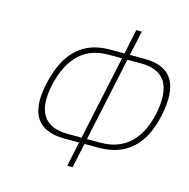

<svg xmlns="http://www.w3.org/2000/svg" viewBox="-100 -767 850 864"><g transform="rotate(15 325.0 -335.0)"><path d="M313 0 426 -531H489C600 -531 642 -464 614 -329C587 -205 517 -139 406 -139H343L338 -115H406C532 -115 611 -189 640 -329C672 -480 625 -555 500 -555H431L456 -670H430L406 -555H337C211 -555 133 -480 101 -329C71 -189 118 -115 244 -115H312L317 -139H254C143 -139 101 -205 127 -329C156 -464 226 -531 338 -531H401L288 0Z"/></g></svg>

Font: LT Wave Mono Thin
Style: Italic
Weight: 100
Designer: Daniel Lyons
Version: Version 2.5 (Glyphs App)